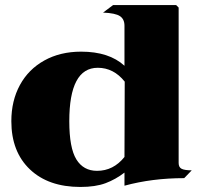

<svg xmlns="http://www.w3.org/2000/svg" viewBox="-20 -727 803 762"><path d="M741 -51 711 -20Q584 -20 474 10V-42Q439 -15 399 0Q359 15 299 15Q172 15 98.5 -55Q25 -125 25 -246Q25 -327 59 -389.5Q93 -452 156 -487Q219 -522 302 -522Q413 -522 474 -466V-625Q474 -651 456 -663Q438 -675 389 -677L429 -707H679L689 -697V-80Q689 -63 701 -57Q713 -51 741 -51ZM474 -104 475 -403Q431 -458 368 -458Q255 -458 255 -246Q255 -140 283 -94.5Q311 -49 365 -49Q430 -49 474 -104Z"/></svg>

Font: FFF_Oezguer-Guendem
Style: Bold
Weight: 700
Designer: bBox Type GmbH
Foundry: bBox Type GmbH
Version: Version 1.004